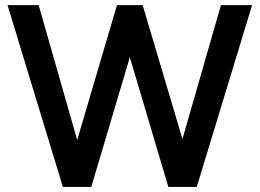

<svg xmlns="http://www.w3.org/2000/svg" viewBox="-20 -739 1026 759"><path d="M132.8 -718.8 285.2 -185.5 442.4 -718.8H543.9L701.2 -189.5L853.5 -718.8H976.6L757.8 0H645.5L493.2 -512.7L340.8 0H228.5L9.8 -718.8Z"/></svg>

Font: Min Sans SemiBold
Style: Regular
Weight: 600
Designer: Jinseong-Kim, NotoSansCJK, Nunito
Foundry: Jinseong-Kim
Version: Version 1.400;Glyphs 3.1.2 (3151)